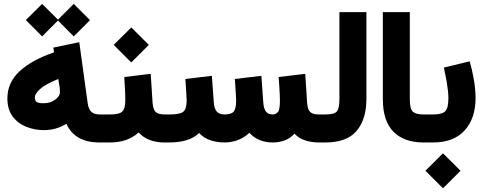

<svg xmlns="http://www.w3.org/2000/svg" viewBox="-20 -745 2525 1004"><path d="M115.2 -640.1 200.2 -724.6 283.2 -642.1 365.7 -724.6 450.7 -639.6 365.7 -554.7 283.2 -637.7 200.2 -554.7ZM18.6 -230.5Q18.6 -313.5 82.8 -372.8Q147 -432.1 262.7 -471.2L258.8 -496.1L394.5 -524.4L438.5 -205.6Q442.9 -173.8 457.8 -160.2Q472.7 -146.5 501.5 -146.5H516.6V0H499.5Q371.6 0 327.1 -97.7Q273.4 -64.5 210.4 -64.5Q161.6 -64.5 117.7 -81.8Q73.7 -99.1 46.1 -136Q18.6 -172.9 18.6 -230.5ZM284.7 -332Q214.4 -303.2 188.2 -278.3Q162.1 -253.4 162.1 -236.3Q162.1 -220.7 170.2 -212.9Q178.2 -205.1 207.5 -205.1Q242.7 -205.1 268.1 -223.4Q293.5 -241.7 293.5 -264.6Q293.5 -276.4 292 -288.1Z M852.1 0H840.3Q752.9 0 705.1 -52.2Q675.3 -25.4 637.5 -12.7Q599.6 0 556.2 0H497.1V-146.5H556.2Q605 -146.5 620.1 -162.4Q635.3 -178.2 635.3 -223.1Q635.3 -251.5 633.3 -282.5Q631.3 -313.5 629.9 -342.3L768.1 -358.9L777.8 -208Q780.3 -172.9 793.7 -159.7Q807.1 -146.5 841.3 -146.5H852.1ZM574.7 -510.3 666.5 -601.6 758.3 -510.3 666.5 -418.5Z M1405.3 -146.5Q1422.4 -146.5 1433.1 -158.9Q1443.8 -171.4 1443.8 -218.3Q1443.8 -229 1442.9 -251Q1441.9 -272.9 1440.2 -297.9Q1438.5 -322.8 1437 -342.3L1576.2 -358.9L1585.9 -207.5Q1588.4 -172.4 1602.1 -159.4Q1615.7 -146.5 1647 -146.5H1661.6V0H1647.9Q1609.4 0 1576.2 -10.7Q1543 -21.5 1520 -45.9Q1498 -22 1469.2 -11Q1440.4 0 1405.8 0Q1368.7 0 1337.6 -12.7Q1306.6 -25.4 1284.2 -50.8Q1230.5 0 1152.8 0Q1112.3 -0.5 1078.6 -12.2Q1044.9 -23.9 1021.5 -49.3Q993.2 -22.9 953.9 -11.5Q914.6 0 866.2 0H832.5V-146.5H867.2Q920.4 -146.5 938.2 -160.6Q956.1 -174.8 956.1 -219.2Q956.1 -226.6 954.8 -246.8Q953.6 -267.1 952.1 -291Q950.7 -314.9 949.2 -332L1087.9 -348.6L1098.1 -207.5Q1100.6 -176.3 1113.8 -161.4Q1127 -146.5 1153.8 -146.5Q1189.5 -146.5 1202.1 -161.6Q1214.8 -176.8 1214.8 -219.2Q1214.8 -225.6 1213.6 -246.3Q1212.4 -267.1 1210.9 -291.3Q1209.5 -315.4 1208 -332L1346.7 -348.6L1356.9 -207.5Q1359.4 -175.3 1371.1 -160.9Q1382.8 -146.5 1405.3 -146.5Z M1642.1 0V-146.5H1681.6Q1729.5 -146.5 1742.2 -163.3Q1754.9 -180.2 1754.9 -226.1V-681.6H1896V-226.6Q1896 -121.1 1844.7 -60.5Q1793.5 0 1681.2 0Z M2206.1 0H2193.8Q2093.8 0 2037.8 -55.9Q1981.9 -111.8 1981.9 -227.1V-681.6H2123V-226.6Q2123 -174.8 2139.2 -160.6Q2155.3 -146.5 2193.8 -146.5H2206.1Z M2466.8 -232.4Q2466.8 -126 2409.7 -63Q2352.5 0 2244.6 0H2186V-146.5H2244.6Q2291.5 -146.5 2308.1 -163.1Q2324.7 -179.7 2324.7 -231Q2324.7 -264.2 2316.9 -310.3Q2309.1 -356.4 2300.8 -391.6L2436 -424.3Q2448.7 -381.3 2457.8 -329.3Q2466.8 -277.3 2466.8 -232.4ZM2204.6 147.9 2296.4 56.6 2388.2 147.9 2296.4 239.7Z"/></svg>

Font: Vazir Black FD
Style: Black-FD
Weight: 900
Designer: Saber Rastikerdar
Foundry: Saber Rastikerdar
Version: Version 30.0.0